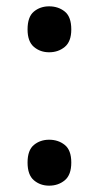

<svg xmlns="http://www.w3.org/2000/svg" viewBox="-20 -572 312 606"><path d="M67 -479Q67 -519 87 -535.5Q107 -552 135 -552Q164 -552 184.5 -535.5Q205 -519 205 -479Q205 -441 184.5 -424Q164 -407 135 -407Q107 -407 87 -424Q67 -441 67 -479ZM67 -59Q67 -98 87 -114.5Q107 -131 135 -131Q164 -131 184.5 -114.5Q205 -98 205 -59Q205 -20 184.5 -3Q164 14 135 14Q107 14 87 -3Q67 -20 67 -59Z"/></svg>

Font: Noto Sans Myanmar UI Medium
Style: Regular
Weight: 500
Designer: Monotype Design Team
Foundry: Monotype Imaging Inc.
Version: Version 2.103; ttfautohint (v1.8.4.7-5d5b)